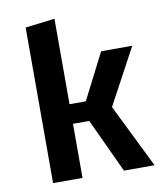

<svg xmlns="http://www.w3.org/2000/svg" viewBox="-77 -728 667 790"><g transform="rotate(-10 256.5 -332.5)"><path d="M272 -226H204V0H81V-650L204 -665V-308H272L370 -500H500L374 -266L505 0H377Z"/></g></svg>

Font: Changa Medium
Style: Regular
Weight: 500
Designer: Eduardo Rodriguez Tunni
Foundry: Eduardo Rodriguez Tunni
Version: Version 3.003